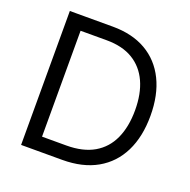

<svg xmlns="http://www.w3.org/2000/svg" viewBox="-129 -854 971 980"><g transform="rotate(20 357.0 -364.0)"><path d="M310.1 0H134.3V-76.2H304.7Q395 -76.2 454.6 -110.8Q514.2 -145.5 543.7 -210.4Q573.2 -275.4 573.2 -365.2Q573.2 -454.6 543.9 -518.6Q514.6 -582.5 457.5 -616.9Q400.4 -651.4 314.5 -651.4H130.9V-727.5H320.3Q426.3 -727.5 501.5 -684.1Q576.7 -640.6 616.7 -559.3Q656.7 -478 656.7 -365.2Q656.7 -251.5 616.2 -169.7Q575.7 -87.9 498.3 -43.9Q420.9 0 310.1 0ZM172.9 -727.5V0H86.9V-727.5Z"/></g></svg>

Font: V-Inter
Style: Regular-375
Weight: 375
Designer: Rasmus Andersson
Foundry: rsms
Version: Version 4.000;git-4146feb